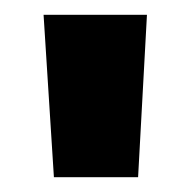

<svg xmlns="http://www.w3.org/2000/svg" viewBox="-20 -820 259 260"><path d="M39 -800H179L167 -580H53Z"/></svg>

Font: Parkinsans Light
Style: Bold
Weight: 700
Version: Version 1.000